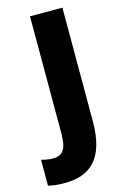

<svg xmlns="http://www.w3.org/2000/svg" viewBox="-211 -774 679 1059"><g transform="rotate(-15 128.5 -245.0)"><path d="M21 224C165 224 259 151 259 -65V-714H74V-51C74 39 56 76 -7 76C-32 76 -53 71 -72 66V214C-48 220 -17 224 21 224Z"/></g></svg>

Font: Noto Sans Kannada SemiCondensed Black
Style: Regular
Weight: 900
Width: 4
Designer: Jelle Bosma - Monotype Design Team
Foundry: Monotype Imaging Inc.
Version: Version 2.005